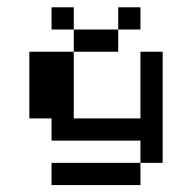

<svg xmlns="http://www.w3.org/2000/svg" viewBox="-20 -458 540 540"><path d="M125 -437.5H187.5V-375H125ZM312.5 -437.5H375V-375H312.5ZM187.5 -375H312.5V-312.5H187.5ZM62.5 -312.5H187.5V-125H375V-312.5H437.5V0H375V-62.5H125V-125H62.5ZM125 0H375V62.5H125Z"/></svg>

Font: Half Eighties
Style: Regular
Weight: 400
Monospace: yes
Designer: Jayvee Enaguas (HarvettFox96)
Version: 20191127.01dev02